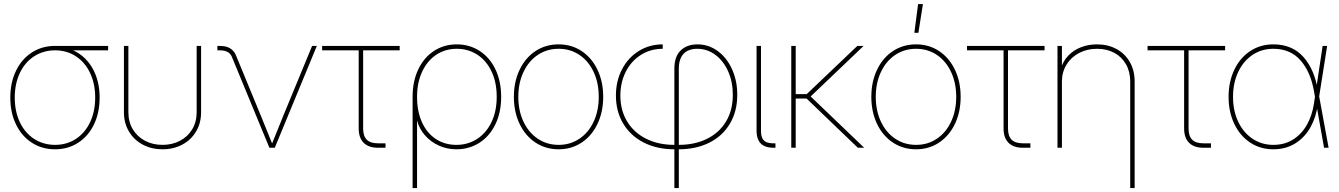

<svg xmlns="http://www.w3.org/2000/svg" viewBox="-20 -748 6779 972"><path d="M32.2 -253.9Q32.2 -330.1 61 -389.6Q89.8 -449.2 141.4 -482.4Q192.9 -515.6 258.8 -515.6H527.3V-493.2H319.3H258.8Q199.7 -493.2 153.1 -463.1Q106.4 -433.1 80.6 -378.7Q54.7 -324.2 54.7 -253.9Q54.7 -183.6 80.6 -129.2Q106.4 -74.7 153.1 -44.7Q199.7 -14.6 258.8 -14.6Q317.9 -14.6 364 -44.7Q410.2 -74.7 436 -129.2Q461.9 -183.6 461.9 -253.9Q461.9 -324.2 436 -378.7Q410.2 -433.1 364 -463.1Q317.9 -493.2 258.8 -493.2V-511.7Q324.7 -511.7 376 -479.2Q427.2 -446.8 455.8 -388.2Q484.4 -329.6 484.4 -253.9Q484.4 -177.7 455.8 -118.2Q427.2 -58.6 375.7 -25.4Q324.2 7.8 258.8 7.8Q192.9 7.8 141.4 -25.4Q89.8 -58.6 61 -118.2Q32.2 -177.7 32.2 -253.9Z M607.4 -179.7V-515.6H629.9V-179.7Q629.9 -130.9 652.3 -93.5Q674.8 -56.2 714.1 -35.4Q753.4 -14.6 802.7 -14.6Q852.1 -14.6 891.4 -35.4Q930.7 -56.2 953.1 -93.5Q975.6 -130.9 975.6 -179.7V-515.6H998V-179.7Q998 -125 972.7 -82.3Q947.3 -39.6 902.8 -15.9Q858.4 7.8 802.7 7.8Q747.1 7.8 702.6 -15.9Q658.2 -39.6 632.8 -82.3Q607.4 -125 607.4 -179.7Z M1153.3 -461.4Q1146 -478 1131.1 -485.6Q1116.2 -493.2 1092.3 -493.2H1080.6V-515.6H1092.3Q1113.8 -515.6 1129.6 -510.3Q1145.5 -504.9 1156.7 -494.4Q1168 -483.9 1174.8 -467.3L1299.8 -164.1Q1330.1 -89.4 1360.4 -14.6H1354.5Q1361.3 -32.2 1376 -67.4Q1396 -118.7 1415 -164.1L1560.1 -515.6H1584L1371.1 0H1343.8Z M1893.6 0Q1846.2 0 1821 -25.1Q1795.9 -50.3 1795.9 -97.7V-493.2H1610.8V-515.6H2003.4V-493.2H1818.4V-97.7Q1818.4 -59.1 1836.7 -40.8Q1855 -22.5 1893.6 -22.5H1931.6V0Z M2068.8 -257.8Q2068.8 -336.9 2097.7 -397.2Q2126.5 -457.5 2177.5 -490.5Q2228.5 -523.4 2292.5 -523.4Q2356.4 -523.4 2407.7 -490.5Q2459 -457.5 2488 -397.2Q2517.1 -336.9 2517.1 -257.8Q2517.1 -178.7 2487.8 -118.4Q2458.5 -58.1 2406.7 -25.1Q2355 7.8 2290.5 7.8Q2242.7 7.8 2201.2 -11.2Q2159.7 -30.3 2131.1 -63.2Q2102.5 -96.2 2091.8 -136.7H2091.3V204.1H2068.8ZM2494.6 -257.8Q2494.6 -331.1 2468.5 -386.2Q2442.4 -441.4 2396.2 -471.2Q2350.1 -501 2292.5 -501Q2233.4 -501 2187.7 -470.2Q2142.1 -439.5 2116.7 -384.3Q2091.3 -329.1 2091.3 -257.8Q2091.3 -184.1 2116.2 -129.2Q2141.1 -74.2 2186.3 -44.4Q2231.4 -14.6 2290.5 -14.6Q2348.6 -14.6 2395 -44.4Q2441.4 -74.2 2468 -129.4Q2494.6 -184.6 2494.6 -257.8Z M2581.5 -257.8Q2581.5 -334 2610.4 -394.5Q2639.2 -455.1 2690.7 -489.3Q2742.2 -523.4 2808.1 -523.4Q2873.5 -523.4 2924.8 -489.3Q2976.1 -455.1 3004.9 -394.5Q3033.7 -334 3033.7 -257.8Q3033.7 -181.6 3004.9 -121.1Q2976.1 -60.5 2924.8 -26.4Q2873.5 7.8 2808.1 7.8Q2742.2 7.8 2690.7 -26.4Q2639.2 -60.5 2610.4 -121.1Q2581.5 -181.6 2581.5 -257.8ZM3011.2 -257.8Q3011.2 -328.1 2985.4 -383.5Q2959.5 -439 2913.3 -470Q2867.2 -501 2808.1 -501Q2749 -501 2702.6 -470Q2656.2 -439 2630.1 -383.5Q2604 -328.1 2604 -257.8Q2604 -187.5 2630.1 -132.1Q2656.2 -76.7 2702.6 -45.7Q2749 -14.6 2808.1 -14.6Q2867.2 -14.6 2913.3 -45.7Q2959.5 -76.7 2985.4 -132.1Q3011.2 -187.5 3011.2 -257.8Z M3394 -399.9Q3394 -461.9 3426 -492.7Q3458 -523.4 3510.7 -523.4Q3566.9 -523.4 3613 -490Q3659.2 -456.5 3685.8 -397.9Q3712.4 -339.4 3712.4 -268.1Q3712.4 -184.1 3675 -121.6Q3637.7 -59.1 3570.6 -25.6Q3503.4 7.8 3416.5 7.8H3394Q3306.6 7.8 3239.5 -26.1Q3172.4 -60.1 3135.3 -121.8Q3098.1 -183.6 3098.1 -264.2Q3098.1 -337.9 3128.9 -397Q3159.7 -456.1 3213.6 -489.7Q3267.6 -523.4 3335 -523.4V-501Q3272.9 -501 3223.9 -469.7Q3174.8 -438.5 3147.7 -384.3Q3120.6 -330.1 3120.6 -263.7Q3120.6 -189.9 3154.8 -133.3Q3189 -76.7 3251 -45.7Q3313 -14.6 3394 -14.6H3416.5Q3497.1 -14.6 3559.1 -45.2Q3621.1 -75.7 3655.5 -132.8Q3689.9 -189.9 3689.9 -268.1Q3689.9 -333.5 3666.3 -386.7Q3642.6 -439.9 3601.3 -470.5Q3560.1 -501 3509.8 -501Q3481.4 -501 3460.4 -490.5Q3439.5 -480 3428 -457.5Q3416.5 -435.1 3416.5 -399.9V204.1H3394Z M3896 0Q3867.2 0 3848.1 -9.5Q3829.1 -19 3819.6 -38.1Q3810.1 -57.1 3810.1 -85.9V-515.6H3832.5V-85.9Q3832.5 -63 3838.9 -49.1Q3845.2 -35.2 3859.1 -28.8Q3873 -22.5 3896 -22.5H3905.8V0Z M4008.3 0H3985.8V-515.6H4008.3ZM4072.8 -249H3993.7V-271.5H4064L4320.3 -515.6H4352.1ZM4050.3 -261.7 4076.7 -266.6 4355 0H4322.8Z M4391.1 -257.8Q4391.1 -334 4419.9 -394.5Q4448.7 -455.1 4500.2 -489.3Q4551.8 -523.4 4617.7 -523.4Q4683.1 -523.4 4734.4 -489.3Q4785.6 -455.1 4814.5 -394.5Q4843.3 -334 4843.3 -257.8Q4843.3 -181.6 4814.5 -121.1Q4785.6 -60.5 4734.4 -26.4Q4683.1 7.8 4617.7 7.8Q4551.8 7.8 4500.2 -26.4Q4448.7 -60.5 4419.9 -121.1Q4391.1 -181.6 4391.1 -257.8ZM4820.8 -257.8Q4820.8 -328.1 4794.9 -383.5Q4769 -439 4722.9 -470Q4676.8 -501 4617.7 -501Q4558.6 -501 4512.2 -470Q4465.8 -439 4439.7 -383.5Q4413.6 -328.1 4413.6 -257.8Q4413.6 -187.5 4439.7 -132.1Q4465.8 -76.7 4512.2 -45.7Q4558.6 -14.6 4617.7 -14.6Q4676.8 -14.6 4722.9 -45.7Q4769 -76.7 4794.9 -132.1Q4820.8 -187.5 4820.8 -257.8ZM4627.9 -727.5H4652.3L4629.4 -582H4608.9Z M5158.2 0Q5110.8 0 5085.7 -25.1Q5060.5 -50.3 5060.5 -97.7V-493.2H4875.5V-515.6H5268.1V-493.2H5083V-97.7Q5083 -59.1 5101.3 -40.8Q5119.6 -22.5 5158.2 -22.5H5196.3V0Z M5356 0H5333.5V-515.6H5356V-398.4H5350.1Q5361.3 -439 5388.7 -467Q5416 -495.1 5453.6 -509.3Q5491.2 -523.4 5533.7 -523.4Q5588.9 -523.4 5632.3 -499.8Q5675.8 -476.1 5700 -433.6Q5724.1 -391.1 5724.1 -335.9V204.1H5701.7V-335.9Q5701.7 -384.8 5680.4 -422.4Q5659.2 -460 5621.1 -480.5Q5583 -501 5533.7 -501Q5483.4 -501 5442.9 -479.7Q5402.3 -458.5 5379.2 -420.7Q5356 -382.8 5356 -335.9Z M6072.3 0Q6024.9 0 5999.8 -25.1Q5974.6 -50.3 5974.6 -97.7V-493.2H5789.6V-515.6H6182.1V-493.2H5997.1V-97.7Q5997.1 -59.1 6015.4 -40.8Q6033.7 -22.5 6072.3 -22.5H6110.4V0Z M6199.7 -257.8Q6199.7 -334 6228.5 -394.5Q6257.3 -455.1 6308.8 -489.3Q6360.4 -523.4 6426.3 -523.4Q6522 -523.4 6578.9 -459.2Q6635.7 -395 6651.9 -287.6H6657.7V-263.2L6706.1 0H6683.1L6631.8 -287.6Q6614.3 -385.7 6563 -443.4Q6511.7 -501 6426.3 -501Q6367.2 -501 6320.8 -470Q6274.4 -439 6248.3 -383.5Q6222.2 -328.1 6222.2 -257.8Q6222.2 -187.5 6248.3 -132.1Q6274.4 -76.7 6320.8 -45.7Q6367.2 -14.6 6426.3 -14.6Q6483.9 -14.6 6527.1 -42.2Q6570.3 -69.8 6596.7 -117.2Q6623 -164.6 6631.8 -223.1L6675.8 -515.6H6698.7L6657.7 -256.3V-223.1H6651.9Q6644 -158.2 6615.5 -106Q6586.9 -53.7 6538.6 -22.9Q6490.2 7.8 6426.3 7.8Q6360.4 7.8 6308.8 -26.4Q6257.3 -60.5 6228.5 -121.1Q6199.7 -181.6 6199.7 -257.8Z"/></svg>

Font: Intratopia Thin
Style: Regular
Weight: 100
Designer: Rasmus Andersson
Foundry: rsms
Version: Version 3.000;Glyphs 3.2.3 (3260)